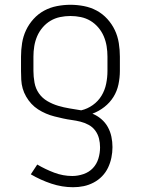

<svg xmlns="http://www.w3.org/2000/svg" viewBox="-20 -562 590 804"><path d="M286 222Q240 222 195 207Q150 192 109 168L136 127Q170 147 207 161Q244 175 283 175Q306 175 329.5 167Q353 159 369 142Q385 125 392 102Q399 79 399 55Q399 36 394.5 18Q390 0 379 -15Q368 -30 351.5 -39Q335 -48 317 -52.5Q299 -57 280.5 -59.5Q262 -62 244 -66Q226 -70 208 -74.5Q190 -79 172.5 -86.5Q155 -94 139.5 -104Q124 -114 111.5 -127.5Q99 -141 89.5 -157.5Q80 -174 75 -191.5Q70 -209 69 -228Q68 -247 68 -265V-325Q68 -353 72.5 -381.5Q77 -410 89 -435.5Q101 -461 120.5 -482.5Q140 -504 165 -517.5Q190 -531 218.5 -536.5Q247 -542 275 -542Q303 -542 331.5 -536.5Q360 -531 385 -517.5Q410 -504 429.5 -482.5Q449 -461 461 -435.5Q473 -410 477.5 -381.5Q482 -353 482 -325V-265Q482 -237 476 -208.5Q470 -180 455 -156Q440 -132 417 -114Q394 -96 367 -86Q387 -78 404 -63.5Q421 -49 431.5 -30Q442 -11 446.5 10.5Q451 32 451 54Q451 76 446.5 98Q442 120 432.5 140Q423 160 407.5 176Q392 192 372 202.5Q352 213 330.5 217.5Q309 222 286 222ZM320 -100Q346 -106 368.5 -122Q391 -138 405 -161Q419 -184 424.5 -211Q430 -238 430 -265V-325Q430 -347 426.5 -368.5Q423 -390 414.5 -410Q406 -430 391.5 -447Q377 -464 358.5 -475Q340 -486 318.5 -490.5Q297 -495 275 -495Q253 -495 231.5 -490.5Q210 -486 191.5 -475Q173 -464 158.5 -447Q144 -430 135.5 -410Q127 -390 123.5 -368.5Q120 -347 120 -325V-265Q120 -241 124.5 -216Q129 -191 143 -171Q157 -151 178.5 -138.5Q200 -126 223.5 -119Q247 -112 271.5 -108Q296 -104 320 -100Z"/></svg>

Font: Lode Dark Term
Style: Regular
Weight: 400
Monospace: yes
Designer: Belleve Invis
Foundry: Belleve Invis
Version: Version 29.2.0